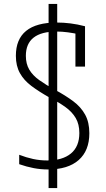

<svg xmlns="http://www.w3.org/2000/svg" viewBox="-20 -855 540 980"><path d="M228 105V-380H272V105ZM228 -380V-835H272V-380ZM225 10Q188 10 151.5 3Q115 -4 78 -17V-65Q114 -51 149 -43.5Q184 -36 221 -36Q299 -36 342 -71.5Q385 -107 385 -176Q385 -221 366.5 -252.5Q348 -284 314 -308.5Q280 -333 231 -358Q178 -388 140 -416.5Q102 -445 81.5 -482Q61 -519 61 -570Q61 -655 113.5 -697.5Q166 -740 270 -740Q304 -740 340 -735.5Q376 -731 414 -721V-515H365V-703L388 -679Q356 -686 326.5 -690Q297 -694 269 -694Q191 -694 151.5 -663Q112 -632 112 -570Q112 -529 129.5 -499.5Q147 -470 180.5 -446Q214 -422 260 -397Q314 -368 353.5 -338.5Q393 -309 414.5 -270Q436 -231 436 -175Q436 -86 381.5 -38Q327 10 225 10Z"/></svg>

Font: M PLUS 1 Code Light
Style: Regular
Weight: 300
Designer: Coji Morishita
Foundry: UNDERFOREST DESIGN
Version: Version 1.002